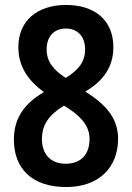

<svg xmlns="http://www.w3.org/2000/svg" viewBox="-20 -744 531 774"><path d="M246 -724C131 -724 54 -661 54 -554C54 -478 91 -421 157 -373C79 -327 36 -268 36 -182C36 -63 110 10 247 10C377 10 456 -67 456 -185C456 -270 403 -325 324 -375C396 -417 437 -474 437 -554C437 -661 364 -724 246 -724ZM245 -629C292 -629 323 -598 323 -545C323 -495 297 -462 245 -430C197 -461 168 -494 168 -545C168 -598 199 -629 245 -629ZM149 -183C149 -241 177 -281 238 -318L254 -308C311 -271 341 -233 341 -184C341 -124 309 -84 245 -84C182 -84 149 -125 149 -183Z"/></svg>

Font: Noto Sans Khmer Condensed SemiBold
Style: Regular
Weight: 600
Width: 3
Designer: Danh Hong and the Monotype Design Team
Foundry: Monotype Imaging Inc.
Version: Version 2.004